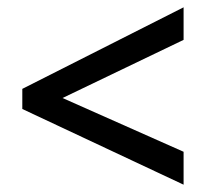

<svg xmlns="http://www.w3.org/2000/svg" viewBox="-20 -622 564 525"><path d="M482 -117V-207L151 -354L482 -513V-602L41 -379V-324Z"/></svg>

Font: Noto Sans Gujarati SemiCondensed Medium
Style: Regular
Weight: 500
Width: 4
Designer: Jelle Bosma - Monotype Design Team, Universal Thirst
Foundry: Monotype Imaging Inc.
Version: Version 2.106